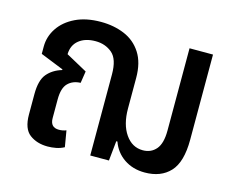

<svg xmlns="http://www.w3.org/2000/svg" viewBox="-84 -681 1000 814"><g transform="rotate(15 416.0 -274.5)"><path d="M183 10Q136 10 104 -14Q72 -38 72 -101V-190Q72 -251 95.5 -279Q119 -307 159 -319L160 -322L58 -363V-395Q58 -439 83 -476.5Q108 -514 154.5 -536.5Q201 -559 266 -559Q323 -559 369.5 -539.5Q416 -520 443.5 -477.5Q471 -435 471 -368V-234Q471 -164 500.5 -121.5Q530 -79 577 -79Q613 -79 635 -104.5Q657 -130 657 -187V-548H760V-174Q760 -76 720 -33Q680 10 609 10Q557 10 518.5 -16Q480 -42 464 -87H459L450 0H368V-356Q368 -423 338 -448.5Q308 -474 265 -474Q220 -474 192.5 -452Q165 -430 164 -390L257 -339L249 -287Q215 -286 194 -265Q173 -244 173 -194V-112Q173 -71 211 -71Q228 -71 243 -77L255 -6Q238 3 219.5 6.5Q201 10 183 10Z"/></g></svg>

Font: Noto Sans Thai SemCond Med
Style: Regular
Weight: 500
Width: 4
Designer: Monotype Design Team
Foundry: Monotype Imaging Inc.
Version: Version 2.002; ttfautohint (v1.8.4.7-5d5b)